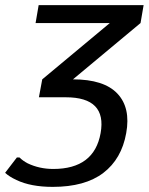

<svg xmlns="http://www.w3.org/2000/svg" viewBox="-23 -720 581 750"><path d="M183 10Q97 10 41 -17Q13 -30 -3 -45L43 -105H53Q66 -92 85 -82Q131 -60 185 -60Q345 -60 370 -200Q395 -340 234 -340H129L142 -410L406 -630H116L128 -700H538L526 -630L262 -410Q383 -410 435.5 -354.5Q488 -299 470 -200Q452 -99 380.5 -44.5Q309 10 183 10Z"/></svg>

Font: Scada
Style: Italic
Weight: 400
Italic angle: -10°
Designer: Jovanny Lemonad
Foundry: Jovanny Lemonad
Version: Version 4.100;PS 004.100;hotconv 1.0.88;makeotf.lib2.5.64775